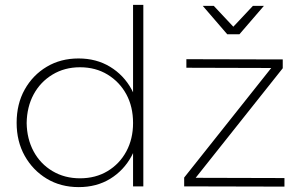

<svg xmlns="http://www.w3.org/2000/svg" viewBox="-20 -762 1231 785"><path d="M301 -523Q374 -523 430 -489Q486 -455 518 -396.5Q550 -338 549 -260Q550 -183 518 -124Q486 -65 430.5 -31Q375 3 302 3Q228 3 171 -31.5Q114 -66 81 -125Q48 -184 48 -260Q48 -337 81 -396Q114 -455 171 -489Q228 -523 301 -523ZM307 -487Q244 -487 194.5 -457Q145 -427 117.5 -376Q90 -325 89 -259Q90 -194 117.5 -143Q145 -92 194.5 -62.5Q244 -33 307 -33Q371 -33 420 -62.5Q469 -92 496.5 -143Q524 -194 524 -259Q524 -326 496.5 -376.5Q469 -427 420 -457Q371 -487 307 -487ZM524 -742H566V0H524ZM742 -520 1136 -519V-483L780 -35L1143 -34V1L733 0V-36L1089 -484L742 -485ZM959 -622H909L809 -738H854L946 -640H922L1014 -738H1059Z"/></svg>

Font: Alexandria ExtraLight
Style: Regular
Weight: 250
Designer: Mohamed Gaber
Foundry: Kief Type Foundry
Version: Version 5.100